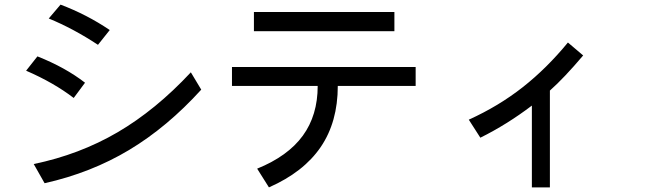

<svg xmlns="http://www.w3.org/2000/svg" viewBox="-20 -711 2800 831"><path d="M404 -517Q298 -587 191 -631L242 -691Q356 -648 455 -581ZM299 -287Q213 -353 93 -405L142 -467Q263 -419 348 -353ZM851 -323Q704 -161 539 -62Q374 37 173 82L126 -1Q324 -42 489 -138.5Q654 -235 806 -398Z M1687 -659V-576H1079V-659ZM1442 -339Q1442 -183 1368 -74.5Q1294 34 1144 100L1093 19Q1226 -35 1290.5 -123.5Q1355 -212 1355 -339H984V-421H1779V-339Z M2360 100H2282V-254Q2174 -172 2059 -115L2009 -193Q2139 -252 2243 -334Q2347 -416 2438 -527L2504 -471Q2421 -373 2360 -319Z"/></svg>

Font: LINE Seed Sans KR Regular
Style: Regular
Weight: 400
Designer: LINE VX Design & Sandoll Inc & Dalton Maag Ltd
Foundry: Sandoll Inc.
Version: Version 1.000